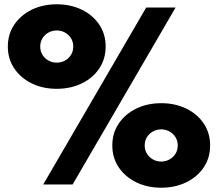

<svg xmlns="http://www.w3.org/2000/svg" viewBox="-20 -860 1016 895"><path d="M244.5 -446Q180 -446 128.5 -471Q77 -496 46.8 -540.5Q16.5 -585 16.5 -643Q16.5 -701 46.8 -745.5Q77 -790 128.5 -815Q180 -840 244.5 -840Q309 -840 360.8 -815Q412.5 -790 442.5 -745.5Q472.5 -701 472.5 -643Q472.5 -585 442.5 -540.5Q412.5 -496 360.8 -471Q309 -446 244.5 -446ZM181.5 0 661.5 -825H798.5L318.5 0ZM244.5 -568Q265 -568 282.5 -577.5Q300 -587 310.8 -604Q321.5 -621 321.5 -643Q321.5 -665 310.8 -682Q300 -699 282.5 -708.5Q265 -718 244.5 -718Q224 -718 206.5 -708.5Q189 -699 178.2 -682Q167.5 -665 167.5 -643Q167.5 -621 178.2 -604Q189 -587 206.5 -577.5Q224 -568 244.5 -568ZM731.5 15Q667 15 615.5 -10Q564 -35 533.8 -79.5Q503.5 -124 503.5 -182Q503.5 -240 533.8 -284.5Q564 -329 615.5 -354Q667 -379 731.5 -379Q796 -379 847.8 -354Q899.5 -329 929.5 -284.5Q959.5 -240 959.5 -182Q959.5 -124 929.5 -79.5Q899.5 -35 847.8 -10Q796 15 731.5 15ZM731.5 -107Q752 -107 769.5 -116.5Q787 -126 797.8 -143Q808.5 -160 808.5 -182Q808.5 -204 797.8 -221Q787 -238 769.5 -247.5Q752 -257 731.5 -257Q711 -257 693.5 -247.5Q676 -238 665.2 -221Q654.5 -204 654.5 -182Q654.5 -160 665.2 -143Q676 -126 693.5 -116.5Q711 -107 731.5 -107Z"/></svg>

Font: Spartan Thin Black
Style: Regular
Weight: 900
Version: Version 1.004